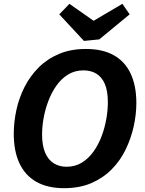

<svg xmlns="http://www.w3.org/2000/svg" viewBox="-20 -972 757 1004"><path d="M315 12Q229 12 170.5 -21Q112 -54 82 -117.5Q52 -181 52 -273Q52 -333 65.5 -396Q79 -459 108 -516.5Q137 -574 182 -619Q227 -664 288.5 -690Q350 -716 429 -716Q516 -716 574.5 -683.5Q633 -651 663 -587.5Q693 -524 693 -433Q693 -373 679 -310.5Q665 -248 637 -190Q609 -132 564 -86.5Q519 -41 457.5 -14.5Q396 12 315 12ZM328 -100Q374 -100 409.5 -122.5Q445 -145 470.5 -181.5Q496 -218 512.5 -263Q529 -308 536.5 -353Q544 -398 544 -437Q544 -497 528 -533.5Q512 -570 483.5 -587Q455 -604 417 -604Q371 -604 335.5 -582Q300 -560 274.5 -523.5Q249 -487 232.5 -443Q216 -399 208 -354Q200 -309 200 -270Q200 -210 216.5 -172.5Q233 -135 262 -117.5Q291 -100 328 -100ZM620 -952 658 -897 499 -766 419 -758 290 -897 343 -952 514 -832 420 -834Z"/></svg>

Font: Bitter Thin
Style: Bold Italic
Weight: 700
Italic angle: -9°
Version: Version 3.021